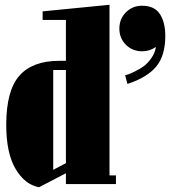

<svg xmlns="http://www.w3.org/2000/svg" viewBox="-20 -765 727 798"><path d="M435.1 -36.1H461.9V0H253.9V-44.9L142.1 13.2Q83.5 2.4 44.7 -63Q5.9 -128.4 5.9 -247.1Q6.3 -389.6 61 -450.9Q115.7 -512.2 226.1 -512.2H253.9V-682.1H157.2V-717.8L435.1 -745.1ZM201.2 -59.1 253.9 -86.9V-474.1H201.2ZM509.8 -416 500 -452.1Q504.9 -453.1 512.7 -455.8Q520.5 -458.5 541 -468.3Q561.5 -478 577.9 -490.2Q594.2 -502.4 609.4 -523.9Q624.5 -545.4 627.9 -569.8Q602.1 -551.8 570.8 -551.8Q530.8 -551.8 503.4 -578.9Q476.1 -606 476.1 -646Q476.1 -686.5 503.4 -713.9Q530.8 -741.2 570.8 -741.2Q621.1 -741.2 644 -707.3Q667 -673.3 667 -615.2Q667 -534.2 629.6 -488.8Q592.3 -443.4 509.8 -416Z"/></svg>

Font: Lletraferida
Style: Heavy
Weight: 900
Designer: Josep Patau Bellart
Foundry: Josep Patau Bellart
Version: Version 1.000